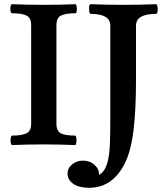

<svg xmlns="http://www.w3.org/2000/svg" viewBox="-20 -686 794 912"><path d="M39 3Q33 3 31 -8Q29 -19 31 -30.5Q33 -42 39 -42Q83 -42 105.5 -52.5Q128 -63 128 -99V-566Q128 -602 105 -612.5Q82 -623 37 -623Q32 -623 30 -633.5Q28 -644 30 -655Q32 -666 37 -666Q112 -663 187 -663Q263 -663 338 -666Q342 -666 344 -655Q346 -644 344.5 -633.5Q343 -623 338 -623Q293 -623 270.5 -612.5Q248 -602 248 -566V-99Q248 -63 269.5 -52.5Q291 -42 336 -42Q341 -42 342.5 -30.5Q344 -19 342.5 -8Q341 3 336 3Q261 0 187 0Q113 0 39 3ZM403 206Q355 206 328 187Q301 168 301 139Q301 112 323 94.5Q345 77 374 77Q407 77 429.5 97.5Q452 118 450 145Q477 130 488.5 92Q500 54 502 -2Q504 -58 504 -125V-564Q504 -620 411 -620Q406 -620 404 -631.5Q402 -643 403.5 -654.5Q405 -666 411 -666Q488 -663 566 -663Q642 -663 721 -666Q726 -666 728 -654.5Q730 -643 728.5 -631.5Q727 -620 721 -620Q626 -620 626 -564V-308Q626 -168 615 -73Q604 22 578 79Q520 206 403 206Z"/></svg>

Font: Junicode SmExp
Style: Bold
Weight: 700
Width: 6
Designer: Peter S. Baker
Version: Version 2.205; ttfautohint (v1.8.4)